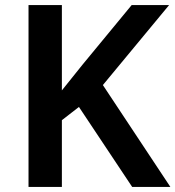

<svg xmlns="http://www.w3.org/2000/svg" viewBox="-20 -734 689 754"><path d="M649 0H499L290 -314L223 -262V0H92V-714H223V-379Q243 -404 263.5 -429.5Q284 -455 304 -480L497 -714H644L384 -400Z"/></svg>

Font: Noto Sans Nag Mundari SemiBold
Style: Regular
Weight: 600
Version: Version 1.000